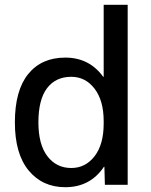

<svg xmlns="http://www.w3.org/2000/svg" viewBox="-20 -770 629 800"><path d="M512 -750V0H417L415 -75H413Q356 10 252 10Q157 10 99.5 -59.5Q42 -129 42 -260Q42 -393 97.5 -461.5Q153 -530 252 -530Q352 -530 410 -450H412V-750ZM140 -260Q140 -168 177.5 -119Q215 -70 277 -70Q336 -70 374 -119Q412 -168 412 -255V-265Q412 -351 374 -400.5Q336 -450 277 -450Q212 -450 176 -402.5Q140 -355 140 -260Z"/></svg>

Font: M PLUS 1p Medium
Style: Regular
Weight: 500
Version: Version 1.062